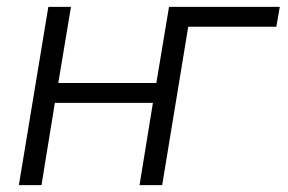

<svg xmlns="http://www.w3.org/2000/svg" viewBox="-20 -540 840 560"><path d="M35 0 121 -520H187L150 -298H436L473 -520H796L786 -462H529L453 0H387L426 -240H140L101 0Z"/></svg>

Font: Iosevka Aile Light Oblique
Style: Regular
Weight: 300
Italic angle: -9°
Designer: Belleve Invis
Foundry: Belleve Invis
Version: Version 31.1.0; ttfautohint (v1.8.4)